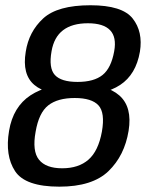

<svg xmlns="http://www.w3.org/2000/svg" viewBox="-20 -700 565 727"><path d="M204.8 6.8Q329.7 6.8 390.7 -51.9Q451.6 -110.7 466.9 -204.6Q481.6 -294.7 432 -338.5Q382.3 -382.3 271.7 -382.3Q161.2 -382.3 95.4 -339Q29.6 -295.7 14.3 -204.6Q-1.5 -110.9 37 -52Q75.5 6.8 204.8 6.8ZM215.5 -62.8Q153.7 -62.8 127.6 -95.3Q101.4 -127.8 114.9 -201.4Q127.2 -273.2 162.7 -301Q198.2 -328.9 262.9 -328.9Q327.4 -328.9 352.9 -301Q378.4 -273.2 365.8 -201.4Q352.4 -128.1 315 -95.5Q277.7 -62.8 215.5 -62.8ZM266.1 -338.8Q375.1 -338.8 435 -378.4Q494.9 -417.9 509.8 -504.3Q522 -579.7 482.4 -629.9Q442.9 -680.1 322.5 -680.1Q197.5 -680.1 143.3 -630Q89.2 -579.9 77.5 -504.3Q63.1 -417.9 110.1 -378.4Q157.1 -338.8 266.1 -338.8ZM273.7 -389.8Q211.6 -389.8 187.7 -416.1Q163.9 -442.3 175.2 -506Q184.4 -559.4 218.8 -585.6Q253.3 -611.9 312.7 -611.9Q371.8 -611.9 396.9 -585.6Q422.1 -559.4 412.4 -506Q401.1 -442.6 368.5 -416.2Q335.8 -389.8 273.7 -389.8Z"/></svg>

Font: Anybody Thin
Style: Italic
Weight: 100
Italic angle: -10°
Designer: Tyler Finck
Foundry: Etcetera Type Company
Version: Version 1.114;gftools[0.9.25]